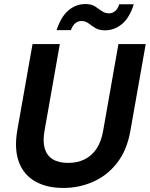

<svg xmlns="http://www.w3.org/2000/svg" viewBox="-20 -918 741 950"><path d="M293 12Q212 12 155 -20Q98 -52 74 -115Q50 -178 65 -270L141 -700H276L200 -269Q191 -218 201.5 -183Q212 -148 241 -130Q270 -112 317 -112Q363 -112 398.5 -129.5Q434 -147 457.5 -182Q481 -217 490 -269L566 -700H701L625 -270Q608 -174 559 -111.5Q510 -49 440.5 -18.5Q371 12 293 12ZM260 -769Q282 -836 319 -867Q356 -898 403 -898Q432 -898 450 -886.5Q468 -875 483.5 -863.5Q499 -852 519 -852Q536 -852 549.5 -863Q563 -874 570 -897H642Q621 -830 583.5 -799Q546 -768 499 -768Q470 -768 451.5 -779.5Q433 -791 418 -802.5Q403 -814 382 -814Q366 -814 352.5 -803Q339 -792 331 -769Z"/></svg>

Font: DM Sans 12pt
Style: Bold Italic
Weight: 700
Italic angle: -10°
Version: Version 4.004;gftools[0.9.30]